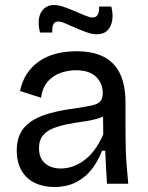

<svg xmlns="http://www.w3.org/2000/svg" viewBox="-20 -735 593 768"><path d="M197 13Q154 13 120 -3Q86 -19 66.5 -52Q47 -85 47 -134Q47 -172 60.5 -200Q74 -228 102.5 -248Q131 -268 176 -281Q221 -294 284 -302Q322 -308 346 -313Q370 -318 380.5 -329Q391 -340 391 -363Q391 -401 364.5 -427.5Q338 -454 283 -454Q254 -454 224 -444Q194 -434 172 -410Q150 -386 144 -344L60 -371Q68 -409 86.5 -438Q105 -467 134 -488Q163 -509 201.5 -519.5Q240 -530 286 -530Q351 -530 394.5 -508Q438 -486 460 -440.5Q482 -395 482 -324V-211Q482 -179 483 -142.5Q484 -106 487 -69Q490 -32 493 0H408Q406 -33 404 -66Q402 -99 401 -132H388Q374 -94 349 -60.5Q324 -27 286 -7Q248 13 197 13ZM223 -61Q246 -61 269 -68.5Q292 -76 315 -92.5Q338 -109 357.5 -135Q377 -161 393 -197L392 -291L419 -287Q403 -271 376.5 -262.5Q350 -254 318 -249.5Q286 -245 254 -239Q222 -233 195.5 -223Q169 -213 152.5 -194Q136 -175 136 -142Q136 -102 160.5 -81.5Q185 -61 223 -61ZM367 -598Q348 -598 326 -606Q304 -614 282 -623.5Q260 -633 242 -641Q224 -649 212 -649Q199 -649 193.5 -638Q188 -627 189 -605H140Q132 -637 136 -661.5Q140 -686 156 -700.5Q172 -715 195 -715Q214 -715 236.5 -707Q259 -699 281 -689.5Q303 -680 321.5 -672.5Q340 -665 351 -665Q366 -665 372 -678.5Q378 -692 376 -709H425Q433 -680 429 -654.5Q425 -629 410 -613.5Q395 -598 367 -598Z"/></svg>

Font: Bricolage Grotesque 20pt
Style: Regular
Weight: 400
Version: Version 1.001;gftools[0.9.33.dev8+g029e19f]